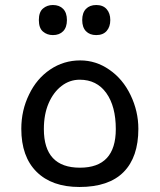

<svg xmlns="http://www.w3.org/2000/svg" viewBox="-20 -736 637 766"><path d="M297 10Q187 10 126 -50.5Q65 -111 65 -222Q65 -296 96 -359Q126 -422 180 -458.5Q234 -495 300 -495Q363 -495 416 -458Q470 -421 501 -356.5Q532 -292 532 -222Q532 -109 473 -49.5Q414 10 297 10ZM299 -67Q442 -67 442 -221Q442 -312 404 -365Q366 -418 298 -418Q258 -418 225.5 -393Q193 -368 174 -324Q155 -280 155 -221Q155 -67 299 -67ZM191 -596Q168 -596 151.5 -610Q135 -624 135 -656Q135 -688 151.5 -702Q168 -716 191 -716Q217 -716 232 -700.5Q247 -685 247 -656Q247 -627 232 -611.5Q217 -596 191 -596ZM364 -596Q338 -596 323 -611.5Q308 -627 308 -656Q308 -685 323 -700.5Q338 -716 364 -716Q391 -716 405.5 -699.5Q420 -683 420 -656Q420 -629 405.5 -612.5Q391 -596 364 -596Z"/></svg>

Font: Noto Kufi Arabic
Style: Regular
Weight: 400
Designer: Monotype Design Team, David Williams, Khaled Hosny
Foundry: Google LLC
Version: Version 2.109; ttfautohint (v1.8.4.7-5d5b)